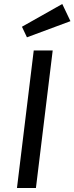

<svg xmlns="http://www.w3.org/2000/svg" viewBox="-20 -942 373 962"><path d="M65 0 149 -689H244L160 0ZM90 -808 292 -922 333 -836 115 -755Z"/></svg>

Font: Yekcdsyqcyvpieeyorgstswgcgt
Style: Regular
Weight: 400
Italic angle: -8°
Designer: Carrois Corporate & Edenspiekermann
Foundry: Carrois Corporate GbR & Edenspiekermann AG
Version: Version 2.001